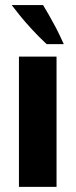

<svg xmlns="http://www.w3.org/2000/svg" viewBox="-20 -724 293 744"><path d="M53.4 0V-504.7H199.1V0ZM160.6 -553.1Q130.7 -580.9 104.3 -609.6Q77.9 -638.2 57.7 -663.1Q37.4 -688.1 25.2 -704.4H146.9Q157.3 -687.2 169.5 -666Q181.8 -644.8 196.3 -617.3Q210.7 -589.7 227.1 -553.1Z"/></svg>

Font: Russolo 10pt ExtraLight
Style: Regular
Weight: 200
Designer: Micah Stupak-Hahn
Version: Version 1.000